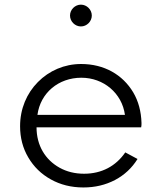

<svg xmlns="http://www.w3.org/2000/svg" viewBox="-20 -810 708 846"><path d="M336.5 -693.5C362.5 -693.5 384.5 -715.5 384.5 -741.5C384.5 -767.5 362.5 -789.5 336.5 -789.5C310.5 -789.5 288.5 -767.5 288.5 -741.5C288.5 -715.5 310.5 -693.5 336.5 -693.5ZM347.5 16C398.5 16 445 5 487 -17C528.5 -39 561.5 -70 586 -109.5L532 -138.5C490.5 -78 428 -44.5 350.5 -44.5C310 -44.5 274 -53.5 242.5 -71C179.5 -106 141 -169 141 -249H602C603.5 -256.5 603.5 -260 603.5 -268C602 -319 590 -364 567 -403C520.5 -481 439 -528 337.5 -528C263.5 -528 196.5 -498.5 147 -448.5C97.5 -398.5 68.5 -330.5 68.5 -254C68.5 -203 80.5 -157 104.5 -116.5C128.5 -75.5 161.5 -43 204 -19.5C246 4 294 16 347.5 16ZM145 -304C158 -400.5 237.5 -467.5 338.5 -467.5C436.5 -467.5 517.5 -399.5 530.5 -304Z"/></svg>

Font: Spartan
Style: Regular
Weight: 400
Designer: Matt Bailey, Mirko Velimirovic
Foundry: Matt Bailey
Version: Version 1.003